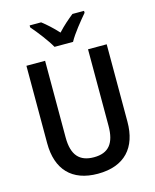

<svg xmlns="http://www.w3.org/2000/svg" viewBox="-136 -1030 915 1132"><g transform="rotate(-15 321.0 -464.5)"><path d="M488 -939H417C385 -913 355 -888 321 -851C290 -885 255 -917 226 -939H156V-927C191 -887 241 -822 265 -779H378C402 -824 455 -888 488 -927ZM566 -714H452V-247C452 -141 412 -90 322 -90C235 -90 190 -137 190 -246V-714H76V-241C76 -81 161 10 319 10C484 10 566 -85 566 -241Z"/></g></svg>

Font: Noto Sans UI SemiCondensed Medium
Style: Regular
Weight: 500
Width: 4
Designer: Monotype Design Team
Foundry: Monotype Imaging Inc.
Version: Version 1.901